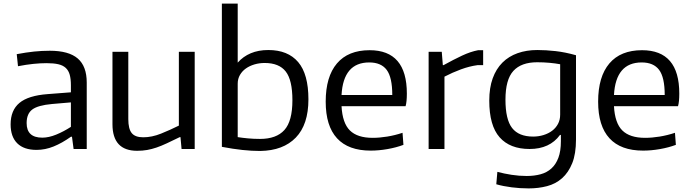

<svg xmlns="http://www.w3.org/2000/svg" viewBox="-20 -828 3840 1067"><path d="M183 5Q113 5 76 -31.5Q39 -68 39 -137Q39 -215 88 -256Q137 -297 245 -305L374 -315V-354Q374 -389 367.5 -412.5Q361 -436 345.5 -450.5Q330 -465 304 -471Q278 -477 239 -477Q205 -477 165.5 -473Q126 -469 80 -460L73 -527Q126 -537 169.5 -541.5Q213 -546 257 -546Q362 -546 412 -503Q462 -460 462 -369V0H389L380 -68H374Q325 -33 278 -14Q231 5 183 5ZM215 -63Q251 -63 292.5 -80Q334 -97 374 -123V-259L269 -250Q191 -243 159.5 -219.5Q128 -196 128 -144Q128 -63 215 -63Z M742 10Q605 10 605 -138V-540H693V-166Q693 -112 712 -88.5Q731 -65 776 -65Q824 -65 875 -85.5Q926 -106 974 -130V-540H1062V0H989L983 -66H979Q938 -46 907 -31.5Q876 -17 849.5 -8Q823 1 797.5 5.5Q772 10 742 10Z M1426 11Q1380 11 1328 5.5Q1276 0 1213 -12V-808H1301V-480Q1331 -514 1373.5 -532Q1416 -550 1471 -550Q1580 -550 1637 -483Q1694 -416 1694 -276Q1694 -136 1624 -63.5Q1554 9 1426 11ZM1425 -56Q1516 -56 1560.5 -105.5Q1605 -155 1605 -271Q1605 -383 1568 -430.5Q1531 -478 1451 -478Q1421 -478 1394 -470Q1367 -462 1346.5 -447.5Q1326 -433 1313.5 -411.5Q1301 -390 1301 -363V-66Q1326 -62 1358 -59Q1390 -56 1425 -56Z M2040 9Q1916 9 1853 -59.5Q1790 -128 1790 -263Q1790 -402 1852.5 -475.5Q1915 -549 2034 -549Q2241 -549 2241 -308Q2241 -262 2234 -238H1878Q1883 -144 1924.5 -103Q1966 -62 2051 -62Q2089 -62 2132 -69Q2175 -76 2217 -90L2222 -23Q2182 -8 2133.5 0.5Q2085 9 2040 9ZM2032 -481Q1888 -481 1878 -300H2160Q2160 -398 2129 -439.5Q2098 -481 2032 -481Z M2362 -540H2435L2441 -466H2445Q2501 -497 2548 -519Q2595 -541 2637 -549H2665V-466H2634Q2589 -460 2541.5 -442.5Q2494 -425 2450 -402V0H2362Z M2918 219Q2870 219 2823 213Q2776 207 2738 196L2744 127Q2781 137 2823 143.5Q2865 150 2907 150Q2949 150 2984 140.5Q3019 131 3044 108.5Q3069 86 3083 49Q3097 12 3097 -43V-78H3092Q3035 0 2923 0Q2814 0 2756.5 -65Q2699 -130 2699 -269Q2699 -340 2718 -392.5Q2737 -445 2772 -480Q2807 -515 2856.5 -532.5Q2906 -550 2966 -550Q3014 -550 3067.5 -544Q3121 -538 3181 -521V-53Q3181 27 3160 79Q3139 131 3103.5 162.5Q3068 194 3020 206.5Q2972 219 2918 219ZM2943 -69Q2973 -69 3000.5 -77.5Q3028 -86 3048.5 -101.5Q3069 -117 3081 -139.5Q3093 -162 3093 -191V-471Q3066 -476 3033.5 -479Q3001 -482 2965 -482Q2877 -482 2833 -434Q2789 -386 2789 -274Q2789 -164 2826 -116.5Q2863 -69 2943 -69Z M3554 9Q3430 9 3367 -59.5Q3304 -128 3304 -263Q3304 -402 3366.5 -475.5Q3429 -549 3548 -549Q3755 -549 3755 -308Q3755 -262 3748 -238H3392Q3397 -144 3438.5 -103Q3480 -62 3565 -62Q3603 -62 3646 -69Q3689 -76 3731 -90L3736 -23Q3696 -8 3647.5 0.5Q3599 9 3554 9ZM3546 -481Q3402 -481 3392 -300H3674Q3674 -398 3643 -439.5Q3612 -481 3546 -481Z"/></svg>

Font: Encode Sans Normal
Style: Regular
Weight: 400
Designer: Pablo Impallari, Andres Torresi
Foundry: Pablo Impallari, Andres Torresi
Version: Version 1.000; ttfautohint (v1.00) -l 8 -r 50 -G 200 -x 14 -